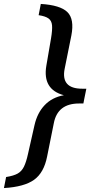

<svg xmlns="http://www.w3.org/2000/svg" viewBox="-85 -758 458 974"><path d="M122 -738Q221 -732 257 -696.5Q293 -661 277 -578L243 -409Q223 -308 332 -308H353L343 -259L338 -233H316Q207 -233 188 -133L154 36Q138 118 88 154Q38 190 -65 196L-54 140Q-16 134 4.5 122.5Q25 111 36.5 87.5Q48 64 57 23L90 -123Q104 -185 141.5 -224.5Q179 -264 239 -275Q130 -304 150 -424L174 -564Q181 -606 179 -629.5Q177 -653 161 -664.5Q145 -676 111 -681Z"/></svg>

Font: Piazzolla SemiBold
Style: Italic
Weight: 600
Italic angle: -11.3°
Designer: Juan Pablo del Peral
Foundry: Huerta Tipografica
Version: Version 1.330